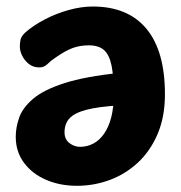

<svg xmlns="http://www.w3.org/2000/svg" viewBox="-20 -583 567 601"><path d="M355.9 -354.9 355.1 -253.2Q287.6 -249.2 249.9 -239.2Q212.2 -229.1 197.1 -212.1Q182 -195 182 -169.1Q182 -146.8 197.4 -135.1Q212.8 -123.4 230.4 -123.4Q253.2 -123.4 272.7 -133.9Q292.1 -144.4 306.3 -165.1Q320.4 -185.8 328.2 -215.8Q336 -245.9 336 -285.8Q336 -343.9 329.2 -377.6Q322.3 -411.3 305.7 -426.2Q289 -441.1 257.9 -441.1Q230.7 -441.1 207.5 -432.7Q184.3 -424.3 151.3 -401Q139 -393 128.6 -382.5Q118.2 -372 103.2 -372Q83.7 -372 70.1 -382.9Q56.6 -393.8 49.3 -408.8Q42.1 -423.9 42.1 -436.8Q42.1 -446.9 44.1 -458Q46.1 -469.1 59.2 -481.4Q85 -503.9 120.2 -522.2Q155.4 -540.6 194.8 -551.6Q234.2 -562.6 270.1 -562.6Q380.7 -562.6 438.5 -492.8Q496.3 -423 496.3 -288Q496.3 -217.3 473.3 -163.5Q450.3 -109.7 411.2 -73.6Q372 -37.4 322.8 -19.4Q273.7 -1.4 221.1 -1.4Q167.2 -1.4 123.9 -20.3Q80.6 -39.1 54.9 -73.7Q29.3 -108.3 29.3 -154.7Q29.3 -184.8 40.2 -215.3Q51 -245.9 83.7 -273.8Q116.3 -301.7 181.5 -322.7Q246.7 -343.8 355.9 -354.9Z"/></svg>

Font: Playpen Sans
Style: Regular
Weight: 400
Designer: Laura Meseguer, Veronika Burian, José Scaglione, Kostas Bartsokas, Vera Evstafieva, Tom Grace, Yorlmar Campos
Foundry: TypeTogether
Version: Version 2.000